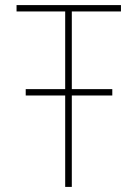

<svg xmlns="http://www.w3.org/2000/svg" viewBox="-20 -734 540 754"><path d="M421 -359V-384H262V-689H455V-714H45V-689H236V-384H81V-359H236V0H262V-359Z"/></svg>

Font: Noto Sans Mono UI Condensed Thin
Style: Regular
Weight: 250
Width: 3
Designer: Monotype Design team
Foundry: Monotype Imaging Inc.
Version: 1.000